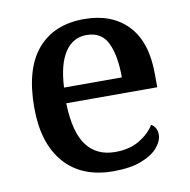

<svg xmlns="http://www.w3.org/2000/svg" viewBox="-67 -613 682 690"><g transform="rotate(-10 273.5 -268.5)"><path d="M293 10Q178 10 115 -62Q52 -134 52 -264Q52 -405 112.5 -476Q173 -547 283 -547Q384 -547 442 -486.5Q500 -426 500 -307V-260H168Q171 -154 207.5 -105.5Q244 -57 312 -57Q364 -57 400.5 -79Q437 -101 455 -131Q464 -126 470 -116Q476 -106 476 -92Q476 -69 456.5 -45.5Q437 -22 396.5 -6Q356 10 293 10ZM381 -317Q381 -396 359 -442.5Q337 -489 282 -489Q232 -489 203 -445Q174 -401 170 -317Z"/></g></svg>

Font: Noto Nastaliq Urdu Medium
Style: Regular
Weight: 500
Designer: Monotype Design Team (Patrick Giasson: type design, Kamal Mansour: OpenType code, Glenda Bellarosa). Updated by Simon Co
Foundry: Monotype Imaging Inc., Simon Cozens
Version: Version 3.007